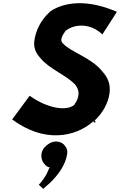

<svg xmlns="http://www.w3.org/2000/svg" viewBox="-20 -844 761 1217"><path d="M168 -237 57 -87C261 64 454 25 567 -71L575 -77L574 -68H584L585 -78H578C631 -127 665 -189 674 -251C682 -309 664 -350 634 -385L628 -392C559 -479 426 -515 380 -568H379C373 -575 367 -584 369 -595C372 -614 381 -628 393 -644V-647L395 -648C446 -690 547 -703 629 -626L721 -769C531 -852 386 -830 300 -773L292 -765C240 -717 207 -652 198 -588C192 -547 204 -513 229 -484L236 -476C291 -407 404 -366 457 -307L459 -305V-304C472 -287 481 -265 477 -240C474 -217 464 -198 453 -184L452 -181L451 -179C385 -128 249 -177 168 -237ZM335 53C315 53 297 61 281 73L273 80C257 92 246 111 243 130C240 152 245 171 254 186L257 188L256 189L261 194C267 203 276 211 286 215L297 218L291 223C273 274 242 310 226 327L254 353C264 344 276 334 288 323L296 316C348 266 396 202 406 130C409 111 403 92 391 80L386 73C374 61 356 53 335 53ZM576 -78H577ZM286 215Z"/></svg>

Font: Hussar Woodtype
Style: SeBdObl
Weight: 900
Foundry: Cannot Into Space Fonts
Version: Version 1.07